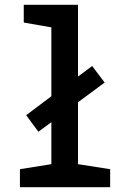

<svg xmlns="http://www.w3.org/2000/svg" viewBox="-20 -780 540 800"><path d="M63 0H439V-75L305 -96V-354L416 -436L364 -505L305 -461V-760H79V-686L194 -666V-379L89 -300L140 -231L194 -271V-96L63 -75Z"/></svg>

Font: Noto Sans Mono ExtraCondensed SemiBold
Style: Regular
Weight: 600
Width: 2
Designer: Monotype Design Team
Foundry: Monotype Imaging Inc.
Version: Version 2.014